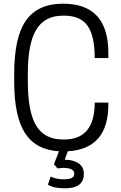

<svg xmlns="http://www.w3.org/2000/svg" viewBox="-20 -811 658 1042"><path d="M240 191 255 147Q283 162 325 162Q355 162 369 155Q383 148 383 131Q383 100 321 100L292 103L273 80L300 10Q176 3 116.5 -87.5Q57 -178 57 -370V-410Q57 -610 121.5 -700.5Q186 -791 322 -791Q568 -791 568 -524V-496H494Q494 -617 455 -671.5Q416 -726 328 -726H321Q223 -726 177 -650.5Q131 -575 131 -410V-370Q131 -204 176.5 -129Q222 -54 321 -54H328Q494 -54 494 -254H568V-244Q568 -3 348 10L331 56H335Q376 56 405.5 75Q435 94 435 133Q435 211 332 211Q271 211 240 191Z"/></svg>

Font: Cooper Hewitt
Style: Book
Weight: 705
Designer: Village Type and Design LLC
Foundry: Cooper Hewitt Smithsonian Design Museum
Version: 1.000; ttfautohint (v1.8.1)